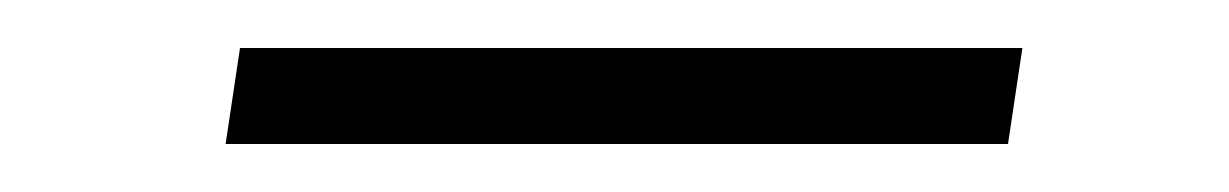

<svg xmlns="http://www.w3.org/2000/svg" viewBox="-20 -322 512 80"><path d="M406 -302 400 -262H74L80 -302Z"/></svg>

Font: Merriweather 144pt ExtraBold
Style: Italic
Weight: 800
Italic angle: -7.8°
Version: Version 2.101